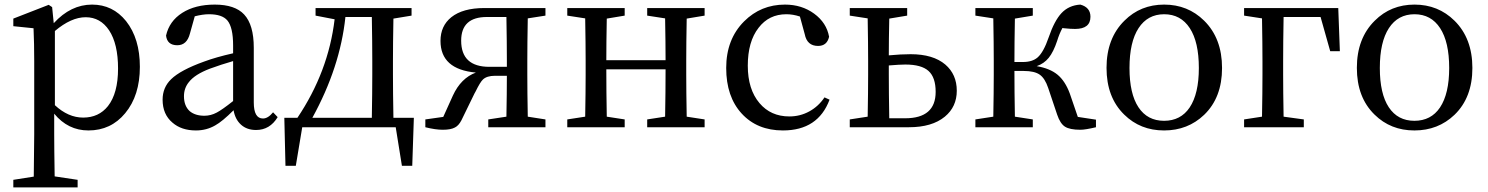

<svg xmlns="http://www.w3.org/2000/svg" viewBox="-20 -554 6480 836"><path d="M38 262V229L127 215Q129 91 129 31V-287Q129 -365 126 -431L38 -440V-473L192 -533L207 -523L214 -453Q288 -534 381 -534Q471 -534 529 -462Q589 -386 589 -263Q589 -138 525 -61Q463 14 365 14Q276 14 216 -59V28Q216 90 218 214L318 229V262ZM342 -42Q410 -42 450 -92Q494 -148 494 -255.5Q494 -363 455 -422Q417 -479 353 -479Q290 -479 219 -419V-96Q277 -42 342 -42Z M833 14Q770 14 731 -20Q688 -56 688 -120Q688 -173 725 -209Q766 -249 869 -286Q920 -305 995 -322V-356Q995 -435 970 -465Q947 -492 890 -492Q863 -492 828 -483L807 -408Q794 -357 752 -357Q708 -357 703 -399Q717 -462 773.5 -498Q830 -534 915 -534Q1003 -534 1043 -491Q1085 -446 1085 -346V-108Q1085 -38 1125 -38Q1147 -38 1169 -65L1189 -44Q1155 12 1095 12Q1055 12 1029.5 -11Q1004 -34 997 -74Q948 -25 917 -8Q879 14 833 14ZM870 -50Q898 -50 924 -64Q947 -76 995 -114V-288Q943 -273 894 -255Q828 -230 802 -196Q781 -170 781 -135Q781 -93 806 -70Q830 -50 870 -50Z M1223 168 1218 -41H1275Q1410 -242 1437 -470L1354 -486V-519H1772V-486L1693 -473Q1691 -363 1691 -289V-230Q1691 -153 1693 -41H1782L1775 168H1730L1703 0H1296L1268 168ZM1340 -41H1599Q1601 -153 1601 -230V-289Q1601 -368 1599 -480H1484Q1461 -261 1340 -41Z M1908 11Q1876 11 1832 0V-34L1910 -45L1952 -138Q1987 -214 2052 -238Q1898 -252 1898 -376Q1898 -441 1945 -479Q1995 -519 2089 -519H2355V-486L2278 -474Q2276 -362 2276 -289V-230Q2276 -156 2278 -46L2355 -34V0H2106V-34L2185 -46Q2187 -150 2187 -224H2135Q2100 -224 2083 -208Q2071 -197 2051 -156Q2048 -150 2046 -147L1989 -30Q1977 -7 1961 1Q1943 11 1908 11ZM2111 -263H2187V-289Q2187 -368 2185 -480H2100Q1988 -480 1988 -377Q1988 -263 2111 -263Z M2450 0V-34L2528 -46Q2530 -156 2530 -230V-289Q2530 -362 2528 -474L2450 -486V-519H2700V-486L2622 -473Q2620 -365 2620 -292H2878Q2878 -366 2876 -474L2798 -486V-519H3048V-486L2970 -473Q2968 -363 2968 -289V-230Q2968 -158 2970 -46L3048 -34V0H2798V-34L2876 -46Q2878 -154 2878 -252H2620Q2620 -156 2622 -46L2700 -34V0Z M3389 14Q3277 14 3209.5 -59.5Q3142 -133 3142 -258Q3142 -383 3220 -461Q3293 -534 3398 -534Q3471 -534 3525 -494.5Q3579 -455 3590 -394Q3581 -354 3542 -354Q3494 -354 3484 -405L3463 -482Q3433 -492 3404 -492Q3328 -492 3283 -433Q3236 -373 3236 -268Q3236 -165 3287 -105Q3336 -47 3417 -47Q3464 -47 3504 -69Q3544 -91 3570 -130L3592 -120Q3542 14 3389 14Z M3680 0V-34L3758 -46Q3760 -156 3760 -230V-289Q3760 -362 3758 -474L3680 -486V-519H3930V-486L3852 -473Q3850 -379 3850 -313Q3903 -318 3945 -318Q4043 -318 4096 -273Q4146 -230 4146 -159Q4146 -89 4094 -46Q4038 0 3938 0ZM3852 -39H3921Q4054 -39 4054 -154Q4054 -217 4023 -245Q3992 -273 3922 -273Q3898 -273 3850 -269V-230Q3850 -151 3852 -39Z M4684 11Q4638 11 4617 -2.5Q4596 -16 4583 -55L4544 -171Q4530 -213 4507 -229Q4484 -245 4438 -245H4397Q4397 -156 4399 -46L4477 -34V0H4227V-34L4305 -46Q4307 -156 4307 -230V-289Q4307 -362 4305 -474L4227 -486V-519H4477V-486L4399 -473Q4397 -365 4397 -284H4434Q4475 -284 4498 -304Q4524 -327 4546 -391Q4571 -464 4602 -497Q4634 -531 4684 -534Q4728 -522 4728 -481Q4728 -428 4661 -428Q4641 -428 4613 -431Q4608 -432 4606 -432Q4592 -406 4583 -376Q4567 -328 4546.5 -302.5Q4526 -277 4494 -266Q4552 -256 4585 -228.5Q4618 -201 4638 -147L4673 -45L4752 -33V0Q4706 11 4684 11Z M4875 -55Q4798 -130 4798 -258.5Q4798 -387 4876 -464Q4946 -534 5049 -534Q5152 -534 5223 -464Q5301 -387 5301 -258Q5301 -129 5223 -54Q5152 14 5048.5 14Q4945 14 4875 -55ZM5160 -86Q5200 -146 5200 -258Q5200 -371 5160.5 -431.5Q5121 -492 5049 -492Q4977 -492 4937.5 -431.5Q4898 -371 4898 -258Q4898 -146 4937 -87Q4976 -28 5048.5 -28Q5121 -28 5160 -86Z M5397 0V-34L5475 -46Q5477 -156 5477 -230V-287Q5477 -362 5475 -474L5397 -486V-519H5807L5814 -331H5772L5730 -480H5569Q5567 -368 5567 -287V-230Q5567 -156 5569 -46L5657 -34V0Z M5965 -55Q5888 -130 5888 -258.5Q5888 -387 5966 -464Q6036 -534 6139 -534Q6242 -534 6313 -464Q6391 -387 6391 -258Q6391 -129 6313 -54Q6242 14 6138.5 14Q6035 14 5965 -55ZM6250 -86Q6290 -146 6290 -258Q6290 -371 6250.5 -431.5Q6211 -492 6139 -492Q6067 -492 6027.5 -431.5Q5988 -371 5988 -258Q5988 -146 6027 -87Q6066 -28 6138.5 -28Q6211 -28 6250 -86Z"/></svg>

Font: GenRyuMin TW M
Style: Regular
Weight: 500
Version: Version 1.501;PS 1;hotconv 16.6.51;makeotf.lib2.5.65220